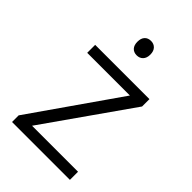

<svg xmlns="http://www.w3.org/2000/svg" viewBox="-219 -817 903 903"><g transform="rotate(45 232.5 -366.0)"><path d="M425 0H40V-44L344 -480H60V-533H421V-484L119 -54H425ZM233 -732Q252 -732 264 -719.5Q276 -707 276 -684Q276 -661 264 -648.5Q252 -636 233 -636Q213 -636 201.5 -648.5Q190 -661 190 -684Q190 -707 201.5 -719.5Q213 -732 233 -732Z"/></g></svg>

Font: Noto Sans Oriya Light
Style: Regular
Weight: 300
Version: Version 2.003